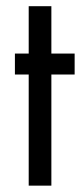

<svg xmlns="http://www.w3.org/2000/svg" viewBox="-20 -584 258 604"><path d="M26.9 -349.6V-415.5H70.3V-564.5H141.6V-415.5H214.8V-349.6H141.6V0H70.3V-349.6Z"/></svg>

Font: NMS Futura Pro Book
Style: Regular
Weight: 400
Designer: Blend3rman
Version: Version 0.1